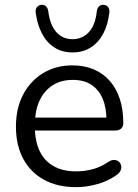

<svg xmlns="http://www.w3.org/2000/svg" viewBox="-20 -766 572 795"><path d="M295.4 8.9Q218.2 8.9 162.5 -21.5Q106.7 -52 76.3 -108.2Q46 -164.4 46 -241.9Q46 -317.9 75.9 -374.6Q105.8 -431.3 158.6 -463.3Q211.5 -495.3 279.8 -495.3Q329.2 -495.3 368 -478.8Q406.9 -462.3 434.2 -431.4Q461.6 -400.5 476.1 -356.3Q490.5 -312.1 490.5 -256.7Q490.5 -241.4 481.7 -233.5Q472.9 -225.5 456.3 -225.5H107.7V-279H437.5L421 -265.6Q421 -319.5 405.1 -357.2Q389.2 -394.8 358.4 -415Q327.6 -435.2 281.6 -435.2Q231.2 -435.2 195.8 -411.5Q160.5 -387.7 142.3 -346.1Q124.2 -304.5 124.2 -249.7V-243.8Q124.2 -152.2 168.5 -104.3Q212.9 -56.4 295.3 -56.4Q328.7 -56.4 362.5 -65Q396.3 -73.6 428 -95.4Q441.6 -104.3 453.1 -103.8Q464.6 -103.4 471.9 -96.8Q479.3 -90.3 481.6 -80.5Q483.9 -70.8 479.3 -60.1Q474.7 -49.3 462 -41Q429.1 -16.8 383.9 -3.9Q338.6 8.9 295.4 8.9ZM280.3 -548.9Q237.5 -548.9 205.7 -569.1Q173.8 -589.3 154.1 -626.4Q134.4 -663.5 127.9 -713.9Q126 -728.1 133.3 -736.8Q140.7 -745.6 151.9 -746.1Q163.1 -746.6 170.4 -740Q177.7 -733.3 179.7 -720.2Q187.2 -661.9 213.5 -632.8Q239.9 -603.7 280.3 -603.7Q320.7 -603.7 347.8 -632.8Q375 -661.9 380.9 -720.2Q382.8 -733.3 390.4 -740Q397.9 -746.6 408.6 -746.1Q420.3 -745.6 427.5 -736.8Q434.6 -728.1 432.7 -713.9Q427.2 -663.5 407.3 -626.4Q387.3 -589.3 355.2 -569.1Q323 -548.9 280.3 -548.9Z"/></svg>

Font: Nunito ExtraLight
Style: Regular
Weight: 200
Designer: Vernon Adams
Foundry: Vernon Adams
Version: Version 3.602